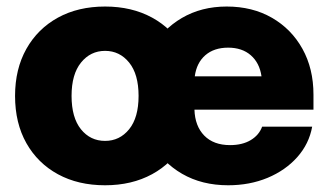

<svg xmlns="http://www.w3.org/2000/svg" viewBox="-20 -547 989 579"><path d="M296.9 11.7Q215.8 11.7 154.8 -21.5Q93.8 -54.7 59.6 -115.2Q25.4 -175.8 25.4 -257.8Q25.4 -338.9 59.6 -399.7Q93.8 -460.4 154.8 -493.9Q215.8 -527.3 296.9 -527.3Q377.4 -527.3 438.7 -493.9Q500 -460.4 533.9 -399.7Q567.9 -338.9 567.9 -257.8Q567.9 -175.8 533.9 -115.5Q500 -55.2 438.7 -21.7Q377.4 11.7 296.9 11.7ZM296.9 -122.1Q340.8 -122.1 369.4 -157.2Q397.9 -192.4 397.9 -257.8Q397.9 -323.2 369.4 -358.4Q340.8 -393.6 296.9 -393.6Q252.9 -393.6 224.4 -358.4Q195.8 -323.2 195.8 -257.8Q195.8 -192.4 224.1 -157.2Q252.4 -122.1 296.9 -122.1ZM668 11.7Q588.9 11.7 529.1 -22.9Q469.2 -57.6 435.8 -118.4Q402.3 -179.2 402.3 -257.8Q402.3 -336.4 435.8 -397.2Q469.2 -458 528.3 -492.7Q587.4 -527.3 663.6 -527.3Q741.2 -527.3 800 -493.4Q858.9 -459.5 892.1 -399.7Q925.3 -339.8 925.3 -261.7V-216.3H566.4Q567.9 -167 595.9 -138.2Q624 -109.4 673.8 -109.4Q710.9 -109.4 736.1 -124.5Q761.2 -139.6 770.5 -165H921.4Q912.1 -113.3 876.5 -73.2Q840.8 -33.2 786.9 -10.7Q732.9 11.7 668 11.7ZM567.4 -316.9H768.6Q762.7 -357.4 736.3 -380.4Q710 -403.3 668 -403.3Q625.5 -403.3 599.1 -380.4Q572.8 -357.4 567.4 -316.9Z"/></svg>

Font: Inter Display ExtraBold
Style: Regular
Weight: 800
Designer: Rasmus Andersson
Foundry: rsms
Version: Version 4.000;git-a52131595